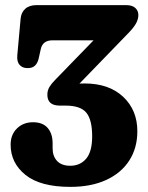

<svg xmlns="http://www.w3.org/2000/svg" viewBox="-20 -720 580 750"><path d="M516.5 -207.5Q516.5 -142 485 -93Q453.5 -44 394.8 -17Q336 10 255 10Q137.5 10 79.5 -36.8Q21.5 -83.5 21.5 -155Q21.5 -194 46.2 -218.2Q71 -242.5 109 -242.5Q147 -242.5 166.2 -220.2Q185.5 -198 185.5 -160V-140.5Q185.5 -110 203 -91.2Q220.5 -72.5 254.5 -72.5Q293 -72.5 316.5 -100Q340 -127.5 340 -187.5Q340 -252 317.2 -279.8Q294.5 -307.5 236 -307.5H213.5Q165 -307.5 165 -350Q165 -366.5 173 -380Q181 -393.5 195 -407.5L345.5 -562.5H185Q146 -562.5 139 -527L131.5 -493.5Q128 -475.5 117.5 -464.5Q107 -453.5 87 -454Q68 -454 56.8 -466.2Q45.5 -478.5 47.5 -503.5L60.5 -646.5Q62.5 -671 78.5 -685.5Q94.5 -700 122.5 -700H472.5Q496.5 -700 508.5 -689Q520.5 -678 520.5 -661Q520.5 -644.5 510.5 -627Q500.5 -609.5 475 -584L290.5 -393.5Q300.5 -394 310.5 -394Q405.5 -394 461 -342Q516.5 -290 516.5 -207.5Z"/></svg>

Font: Fraunces 144pt SuperSoft
Style: Bold
Weight: 700
Version: Version 1.000;[b76b70a41]